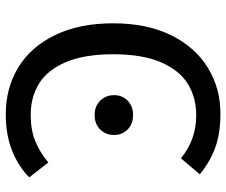

<svg xmlns="http://www.w3.org/2000/svg" viewBox="-78 -680 772 655"><g transform="rotate(90 307.5 -353.0)"><path d="M575.4 -649.2 520.5 -584.6Q457.9 -636.9 373.3 -636.9Q313.8 -636.9 267.4 -608.7Q221 -580.5 193.3 -517.2Q165.6 -453.8 165.6 -353.8Q165.6 -255.4 192.3 -192.6Q219 -129.7 265.1 -101Q311.3 -72.3 372.3 -72.3Q425.1 -72.3 463.1 -88.2Q501 -104.1 534.9 -132.3L585.6 -67.2Q548.7 -30.8 495.1 -9Q441.5 12.8 369.7 12.8Q281 12.8 210.8 -29.7Q140.5 -72.3 100.3 -155.1Q60 -237.9 60 -353.8Q60 -469.2 101 -551.8Q142.1 -634.4 212.1 -676.9Q282.1 -719.5 367.2 -719.5Q434.9 -719.5 482.8 -702.3Q530.8 -685.1 575.4 -649.2ZM441 -356.9Q441 -328.2 422.1 -309.2Q403.1 -290.3 372.8 -290.3Q343.1 -290.3 324.1 -309.2Q305.1 -328.2 305.1 -356.9Q305.1 -384.6 324.1 -403.1Q343.1 -421.5 372.8 -421.5Q403.1 -421.5 422.1 -403.1Q441 -384.6 441 -356.9Z"/></g></svg>

Font: Fira Code Fixed Retina
Style: Regular
Weight: 450
Monospace: yes
Designer: Carrois Corporate, Edenspiekermann AG, Nikita Prokopov
Foundry: Carrois Corporate, Edenspiekermann AG, Nikita Prokopov
Version: Version 5.002